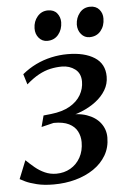

<svg xmlns="http://www.w3.org/2000/svg" viewBox="-58 -786 553 833"><g transform="rotate(-5 219.0 -369.0)"><path d="M142.5 9Q99.5 9 68.5 1.2Q37.5 -6.5 19.5 -15.2Q1.5 -24 -3.5 -27L28.5 -106.5Q46 -89.5 65.5 -73.2Q85 -57 108 -46.8Q131 -36.5 157.5 -36.5Q191.5 -36.5 219 -52.2Q246.5 -68 262.5 -96.8Q278.5 -125.5 278.5 -163.5Q278.5 -189.5 267.2 -211Q256 -232.5 231 -245Q206 -257.5 164.5 -257L111 -244L124 -293L157 -296.5Q206.5 -302 238.8 -320.5Q271 -339 287 -366.5Q303 -394 303 -425Q303 -461 278.8 -479.2Q254.5 -497.5 221.5 -497.5Q196.5 -497.5 171.2 -492Q146 -486.5 120.2 -472.5Q94.5 -458.5 66 -433.5L52 -479Q80.5 -502.5 112.5 -518Q144.5 -533.5 179.5 -541.2Q214.5 -549 250.5 -549Q324 -549 367.8 -521Q411.5 -493 411.5 -437.5Q411.5 -405.5 395.5 -378.8Q379.5 -352 352 -331Q324.5 -310 289.5 -295.8Q254.5 -281.5 216.5 -275.5V-284.5Q272 -291 311 -277.5Q350 -264 370.8 -236.5Q391.5 -209 391.5 -174Q391.5 -130.5 371.5 -96.5Q351.5 -62.5 316.8 -39Q282 -15.5 237.2 -3.2Q192.5 9 142.5 9ZM168.5 -614Q146.5 -614 132 -631Q117.5 -648 118 -673Q118.5 -703 136.5 -724.2Q154.5 -745.5 182.5 -745.5Q208.5 -745.5 222 -728.8Q235.5 -712 235.5 -689.5Q235 -657.5 217 -635.8Q199 -614 168.5 -614ZM352.5 -614Q331 -614 316.5 -631Q302 -648 302 -673Q303 -703 320.5 -724.2Q338 -745.5 366.5 -745.5Q392 -745.5 406 -728.8Q420 -712 419.5 -689.5Q419.5 -657.5 401.5 -635.8Q383.5 -614 352.5 -614Z"/></g></svg>

Font: Merriweather 60pt
Style: Italic
Weight: 400
Italic angle: -7.8°
Version: Version 2.101